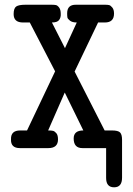

<svg xmlns="http://www.w3.org/2000/svg" viewBox="-20 -631 565 818"><path d="M26.9 -38.1Q25.9 -75.2 65.9 -75.2H95.2L214.8 -327.1L106.9 -535.2H78.1Q38.1 -535.2 38.1 -570.8Q38.1 -595.7 49.1 -603.3Q60.1 -610.8 87.9 -610.8H200.2Q211.4 -610.8 218.3 -609.4Q225.1 -607.9 231.9 -598.9Q238.8 -589.8 238.8 -571.8Q239.7 -556.6 231.9 -545.9Q224.1 -535.2 201.2 -535.2L256.8 -425.8L307.1 -535.2Q288.1 -535.2 278.1 -543Q268.1 -550.8 267.1 -556.9Q266.1 -563 266.1 -574.2Q266.1 -611.3 303.2 -610.8H428.2Q438 -610.8 444.6 -609.4Q451.2 -607.9 458.5 -598.9Q465.8 -589.8 465.8 -573.2Q465.8 -535.2 426.8 -535.2H397.9L297.9 -326.2L425.8 -75.2H457Q482.9 -75.2 491.5 -66.7Q500 -58.1 500 -35.2V126Q500 167 466.1 167Q432.1 167 432.1 127V0H331.1Q293.9 0 293.9 -41Q293.9 -75.2 335 -75.2L255.9 -236.8L185.1 -75.2Q199.2 -75.2 206.1 -73.5Q212.9 -71.8 220 -63.5Q227.1 -55.2 227.1 -37.1Q227.1 0 186 0H64.9Q24.9 0 26.9 -38.1Z"/></svg>

Font: CMU Typewriter Text
Style: Bold
Weight: 700
Version: Version 0.7.0